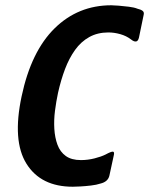

<svg xmlns="http://www.w3.org/2000/svg" viewBox="-20 -700 565 728"><path d="M395 -35Q390 -11 361 -4Q346 1 324.5 3.5Q303 6 284.5 7Q266 8 256 8Q135 8 80.5 -79Q26 -166 62 -335Q98 -505 187 -592.5Q276 -680 402 -680Q412 -680 430 -678.5Q448 -677 468.5 -674.5Q489 -672 501 -667Q514 -664 520.5 -659Q527 -654 525 -645L507 -558Q501 -531 476 -551Q459 -564 436 -570.5Q413 -577 391 -577Q350 -577 318.5 -559.5Q287 -542 264.5 -510.5Q242 -479 226.5 -438Q211 -397 200 -348Q193 -315 188.5 -280Q184 -245 186 -211.5Q188 -178 198 -151Q208 -124 229.5 -108.5Q251 -93 287 -93Q313 -93 338.5 -99.5Q364 -106 380 -114Q402 -126 408.5 -125Q415 -124 411 -109Z"/></svg>

Font: Glory
Style: Bold Italic
Weight: 700
Italic angle: -12°
Version: Version 1.011